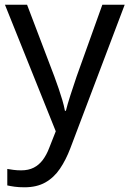

<svg xmlns="http://www.w3.org/2000/svg" viewBox="-20 -556 550 816"><path d="M1 -536H95L211 -231Q221 -204 229.5 -179Q238 -154 245 -130.5Q252 -107 256 -85H260Q266 -110 279 -150.5Q292 -191 306 -232L415 -536H510L279 74Q260 124 234.5 161.5Q209 199 172.5 219.5Q136 240 84 240Q60 240 42 237.5Q24 235 11 232V162Q22 164 37.5 166Q53 168 70 168Q101 168 123.5 156.5Q146 145 162 123.5Q178 102 189 73L217 2Z"/></svg>

Font: lkorean25
Style: Book
Weight: 400
Designer: Jelle Bosma - Monotype Design Team
Foundry: Monotype Imaging Inc.
Version: Version 2.003